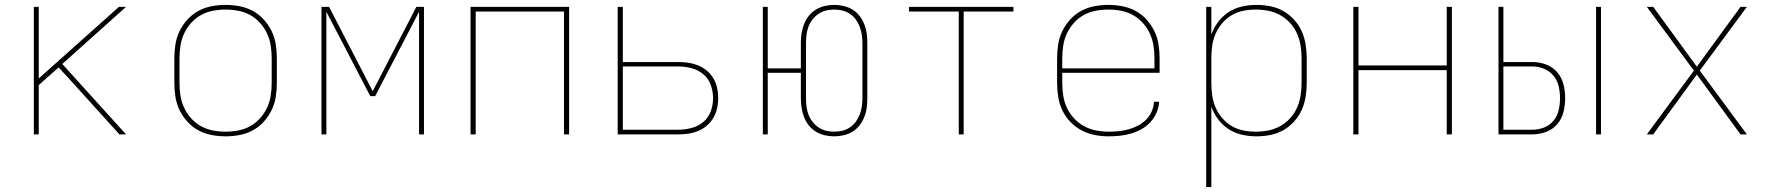

<svg xmlns="http://www.w3.org/2000/svg" viewBox="-20 -548 7240 783"><path d="M118 0V-520H138V-228L465 -520H494L234 -287L494 0H467L258 -231L219 -273L138 -201V0Z M900 8Q871 8 842.5 2.5Q814 -3 789 -16.5Q764 -30 744.5 -51.5Q725 -73 712.5 -98.5Q700 -124 695.5 -152.5Q691 -181 691 -210V-310Q691 -339 695.5 -367.5Q700 -396 712.5 -421.5Q725 -447 744.5 -468.5Q764 -490 789 -503.5Q814 -517 842.5 -522.5Q871 -528 900 -528Q929 -528 957.5 -522.5Q986 -517 1011 -503.5Q1036 -490 1055.5 -468.5Q1075 -447 1087.5 -421.5Q1100 -396 1104.5 -367.5Q1109 -339 1109 -310V-210Q1109 -181 1104.5 -152.5Q1100 -124 1087.5 -98.5Q1075 -73 1055.5 -51.5Q1036 -30 1011 -16.5Q986 -3 957.5 2.5Q929 8 900 8ZM900 -11Q926 -11 952 -16Q978 -21 1000.5 -33.5Q1023 -46 1040.5 -65.5Q1058 -85 1069 -108.5Q1080 -132 1084 -158Q1088 -184 1088 -210V-310Q1088 -336 1084 -362Q1080 -388 1069 -411.5Q1058 -435 1040.5 -454.5Q1023 -474 1000.5 -486.5Q978 -499 952 -504Q926 -509 900 -509Q874 -509 848 -504Q822 -499 799.5 -486.5Q777 -474 759.5 -454.5Q742 -435 731 -411.5Q720 -388 716 -362Q712 -336 712 -310V-210Q712 -184 716 -158Q720 -132 731 -108.5Q742 -85 759.5 -65.5Q777 -46 799.5 -33.5Q822 -21 848 -16Q874 -11 900 -11Z M1291 0V-520H1322L1500 -176L1678 -520H1709V0H1689V-500L1510 -156H1490L1311 -500V0Z M1899 0V-520H2301V0H2280V-501H1920V0Z M2499 0V-520H2520V-295H2746Q2767 -295 2787.5 -292Q2808 -289 2827.5 -281Q2847 -273 2863 -259.5Q2879 -246 2889.5 -228Q2900 -210 2904.5 -189.5Q2909 -169 2909 -148Q2909 -127 2904.5 -106.5Q2900 -86 2889.5 -68Q2879 -50 2863 -36Q2847 -22 2827.5 -14Q2808 -6 2787.5 -3Q2767 0 2746 0ZM2746 -19Q2773 -19 2800 -26Q2827 -33 2848 -50.5Q2869 -68 2878.5 -94Q2888 -120 2888 -148Q2888 -175 2878.5 -201.5Q2869 -228 2848 -245.5Q2827 -263 2800 -270Q2773 -277 2746 -277H2520V-19Z M3382 8Q3362 8 3343 3.5Q3324 -1 3307.5 -11Q3291 -21 3278.5 -36.5Q3266 -52 3259 -70.5Q3252 -89 3249 -108Q3246 -127 3246 -147V-251H3111V0H3091V-520H3111V-269H3246V-373Q3246 -393 3249 -412Q3252 -431 3259 -449.5Q3266 -468 3278.5 -483.5Q3291 -499 3307.5 -509Q3324 -519 3343 -523.5Q3362 -528 3382 -528Q3401 -528 3420.5 -523.5Q3440 -519 3456.5 -509Q3473 -499 3485 -483.5Q3497 -468 3504.5 -449.5Q3512 -431 3514.5 -412Q3517 -393 3517 -373V-147Q3517 -127 3514.5 -108Q3512 -89 3504.5 -70.5Q3497 -52 3485 -36.5Q3473 -21 3456.5 -11Q3440 -1 3420.5 3.5Q3401 8 3382 8ZM3382 -11Q3399 -11 3415.5 -15Q3432 -19 3446 -28.5Q3460 -38 3470 -51.5Q3480 -65 3486 -81Q3492 -97 3494.5 -113.5Q3497 -130 3497 -147V-373Q3497 -390 3494.5 -406.5Q3492 -423 3486 -439Q3480 -455 3470 -468.5Q3460 -482 3446 -491.5Q3432 -501 3415.5 -505Q3399 -509 3382 -509Q3365 -509 3348.5 -505Q3332 -501 3318 -491.5Q3304 -482 3293.5 -468.5Q3283 -455 3277 -439Q3271 -423 3269 -406.5Q3267 -390 3267 -373V-147Q3267 -130 3269 -113.5Q3271 -97 3277 -81Q3283 -65 3293.5 -51.5Q3304 -38 3318 -28.5Q3332 -19 3348.5 -15Q3365 -11 3382 -11Z M3890 0V-501H3687V-520H4113V-501H3910V0Z M4501 8Q4473 8 4444.5 2.5Q4416 -3 4390.5 -16.5Q4365 -30 4345 -51Q4325 -72 4312.5 -98Q4300 -124 4295.5 -152.5Q4291 -181 4291 -210V-310Q4291 -339 4295.5 -367.5Q4300 -396 4312.5 -421.5Q4325 -447 4344.5 -468.5Q4364 -490 4389 -503.5Q4414 -517 4442.5 -522.5Q4471 -528 4500 -528Q4529 -528 4557.5 -522.5Q4586 -517 4611 -503.5Q4636 -490 4655.5 -468.5Q4675 -447 4687.5 -421.5Q4700 -396 4704.5 -367.5Q4709 -339 4709 -310V-251H4312V-210Q4312 -184 4316 -158Q4320 -132 4331 -108.5Q4342 -85 4360 -65.5Q4378 -46 4401 -33.5Q4424 -21 4449.5 -16Q4475 -11 4501 -11Q4522 -11 4542.5 -13Q4563 -15 4582.5 -20.5Q4602 -26 4620.5 -35.5Q4639 -45 4653.5 -59.5Q4668 -74 4676.5 -93Q4685 -112 4686 -133H4707Q4706 -110 4696.5 -88.5Q4687 -67 4671.5 -50Q4656 -33 4635.5 -21.5Q4615 -10 4593 -3.5Q4571 3 4547.5 5.5Q4524 8 4501 8ZM4312 -269H4688V-310Q4688 -336 4684 -362Q4680 -388 4669 -411.5Q4658 -435 4640.5 -454.5Q4623 -474 4600.5 -486.5Q4578 -499 4552 -504Q4526 -509 4500 -509Q4474 -509 4448 -504Q4422 -499 4399.5 -486.5Q4377 -474 4359.5 -454.5Q4342 -435 4331 -411.5Q4320 -388 4316 -362Q4312 -336 4312 -310Z M4899 215V-520H4920V-407Q4930 -435 4948 -459Q4966 -483 4991 -499Q5016 -515 5045 -521.5Q5074 -528 5104 -528Q5132 -528 5160.5 -522.5Q5189 -517 5213.5 -503Q5238 -489 5257.5 -467.5Q5277 -446 5288.5 -420.5Q5300 -395 5304.5 -366.5Q5309 -338 5309 -310V-210Q5309 -182 5304.5 -153.5Q5300 -125 5288.5 -99.5Q5277 -74 5257.5 -52.5Q5238 -31 5213.5 -17Q5189 -3 5160.5 2.5Q5132 8 5104 8Q5074 8 5045 1.5Q5016 -5 4991 -21Q4966 -37 4948 -61Q4930 -85 4920 -113V215ZM5101 -11Q5127 -11 5152.5 -16Q5178 -21 5200.5 -33.5Q5223 -46 5241 -65.5Q5259 -85 5269.5 -109Q5280 -133 5284 -158.5Q5288 -184 5288 -210V-310Q5288 -336 5284 -361.5Q5280 -387 5269.5 -411Q5259 -435 5241 -454.5Q5223 -474 5200.5 -486.5Q5178 -499 5152.5 -504Q5127 -509 5101 -509Q5075 -509 5050 -504Q5025 -499 5003 -486Q4981 -473 4964 -453Q4947 -433 4937 -409.5Q4927 -386 4923.5 -361Q4920 -336 4920 -310V-210Q4920 -184 4923.5 -159Q4927 -134 4937 -110.5Q4947 -87 4964 -67Q4981 -47 5003 -34Q5025 -21 5050 -16Q5075 -11 5101 -11Z M5499 0V-520H5520V-281H5880V-520H5901V0H5880V-262H5520V0Z M6489 0V-520H6509V0ZM6091 0V-520H6111V-295H6229Q6258 -295 6285 -285Q6312 -275 6330.5 -253.5Q6349 -232 6356 -204Q6363 -176 6363 -148Q6363 -119 6356 -91Q6349 -63 6330.5 -41.5Q6312 -20 6285 -10Q6258 0 6229 0ZM6111 -19H6229Q6254 -19 6277 -28Q6300 -37 6315.5 -56Q6331 -75 6336.5 -99Q6342 -123 6342 -148Q6342 -172 6336.5 -196Q6331 -220 6315.5 -239Q6300 -258 6277 -267.5Q6254 -277 6229 -277H6111Z M6696 0 6888 -260 6696 -520H6722L6900 -276L7078 -520H7104L6912 -260L7104 0H7078L6900 -244L6722 0Z"/></svg>

Font: Iosevka SS04 Thin Extended
Style: Regular
Weight: 100
Width: 7
Monospace: yes
Designer: Belleve Invis
Foundry: Belleve Invis
Version: Version 19.0.0; ttfautohint (v1.8.4)